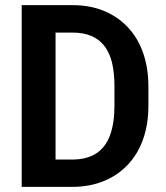

<svg xmlns="http://www.w3.org/2000/svg" viewBox="-20 -731 649 751"><path d="M261.2 0H122.1L123 -106.9H261.2Q319.3 -106.9 356 -130.6Q392.6 -154.3 410.2 -201.4Q427.7 -248.5 427.7 -318.4V-393.1Q427.7 -446.8 418 -486.3Q408.2 -525.9 387.9 -551.8Q367.7 -577.6 336.9 -590.6Q306.2 -603.5 264.2 -603.5H119.6V-710.9H264.2Q330.6 -710.9 385 -689Q439.5 -667 478.8 -625.7Q518.1 -584.5 539.3 -525.4Q560.5 -466.3 560.5 -392.1V-318.4Q560.5 -244.1 539.3 -185.3Q518.1 -126.5 478.5 -85.2Q439 -43.9 384 -22Q329.1 0 261.2 0ZM197.3 -710.9V0H64.9V-710.9Z"/></svg>

Font: Roboto SemiCondensed SemiBold
Style: Regular
Weight: 600
Width: 4
Designer: Christian Robertson
Foundry: Google
Version: Version 3.009; 2024